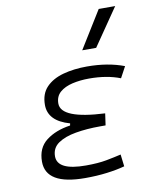

<svg xmlns="http://www.w3.org/2000/svg" viewBox="-89 -863 763 941"><g transform="rotate(-10 293.0 -392.5)"><path d="M258.3 9.8Q63.5 9.8 63.5 -106Q63.5 -174.3 110.1 -210.2Q156.7 -246.1 230 -256.8L231.9 -267.1Q126 -296.9 126 -377.4Q126 -432.6 157.5 -465.3Q189 -498 242.4 -512.7Q295.9 -527.3 360.8 -527.3Q465.3 -527.3 545.9 -496.6L516.1 -441.4Q450.2 -467.3 361.3 -467.3Q316.4 -467.3 277.6 -458.3Q238.8 -449.2 215.3 -428.5Q191.9 -407.7 191.9 -372.6Q191.9 -295.9 409.7 -285.6L401.4 -227.1H374Q307.6 -227.1 252.4 -217.5Q197.3 -208 164.1 -185.1Q130.9 -162.1 130.9 -120.6Q130.9 -50.3 272.5 -50.3Q333.5 -50.3 375 -58.1Q416.5 -65.9 449.2 -73.7L456.5 -13.7Q417 -2.9 366.9 3.4Q316.9 9.8 258.3 9.8ZM352.5 -609.4 467.3 -794.9H549.3L421.9 -609.4Z"/></g></svg>

Font: Cascadia Mono Light
Style: Italic
Weight: 300
Italic angle: -10°
Monospace: yes
Designer: Aaron Bell
Foundry: Saja Typeworks
Version: Version 2404.023; ttfautohint (v1.8.4)